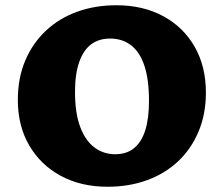

<svg xmlns="http://www.w3.org/2000/svg" viewBox="-20 -695 853 732"><path d="M390 17Q289 17 212 -24.5Q135 -66 91.5 -140.5Q48 -215 48 -314Q48 -397 76 -463.5Q104 -530 154.5 -577.5Q205 -625 273.5 -650Q342 -675 424 -675Q525 -675 602 -633.5Q679 -592 722 -517Q765 -442 765 -342Q765 -260 737 -193.5Q709 -127 659 -80Q609 -33 540.5 -8Q472 17 390 17ZM419 -107Q463 -107 491.5 -130.5Q520 -154 534 -199Q548 -244 548 -310Q548 -392 530.5 -444.5Q513 -497 479.5 -522.5Q446 -548 400 -548Q357 -548 327.5 -526Q298 -504 282 -458.5Q266 -413 266 -345Q266 -263 286 -210.5Q306 -158 340.5 -132.5Q375 -107 419 -107Z"/></svg>

Font: Ysabeau SC Black
Style: Regular
Weight: 900
Designer: Christian Thalmann (Catharsis Fonts)
Version: Version 2.001;gftools[0.9.30]; featfreeze: smcp